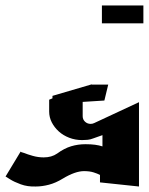

<svg xmlns="http://www.w3.org/2000/svg" viewBox="-374 -577 542 699"><path d="M-40 -270V-269H20L6 -211L-73 -206V-154Q-73 -142 -64.5 -134Q-56 -126 -44 -126Q-37 -126 -31 -129L132 -205V102L-10 87V60Q-19 55 -33.5 50.5Q-48 46 -68 46Q-100 46 -145 73Q-171 89 -196 95.5Q-221 102 -244 102Q-274 103 -298.5 94Q-323 85 -337 76L-353 66H-354L-299 -25L-296 -23L-286 -20Q-274 -15 -254.5 -9.5Q-235 -4 -215 -4Q-186 -4 -166 -18Q-140 -37 -115 -44.5Q-90 -52 -63 -52Q-43 -52 -28 -50Q-13 -48 -1 -44V-85L-35 -73Q-45 -69 -55 -68Q-65 -67 -75 -67Q-100 -67 -122 -75.5Q-144 -84 -160 -98.5Q-176 -113 -185.5 -131.5Q-195 -150 -195 -171V-214L-183 -219V-228ZM148 -492H-3V-557H148Z"/></svg>

Font: Shorif Bongobondhu ANSI V1
Style: Regular
Weight: 400
Designer: Shorif Uddin Shishir, Shorif art & Design, e-mail : shorifart@gmail.com, facebook : Shorif2001
Foundry: Lipighor Font Foundry
Version: Designed by Shorif Uddin Shishir | Developed by Niladri Shek